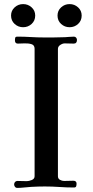

<svg xmlns="http://www.w3.org/2000/svg" viewBox="-20 -915 453 938"><path d="M356 -720Q356 -702 340 -702Q329 -702 318 -702.5Q307 -703 296 -703Q286 -703 274.5 -695.5Q263 -688 263 -676V-54Q263 -42 273 -36.5Q283 -31 293 -31Q304 -31 315.5 -31.5Q327 -32 338 -32Q354 -32 354 -18Q354 -10 352 -4.5Q350 1 341 1Q306 1 270.5 -1.5Q235 -4 199 -4Q183 -4 166 -3.5Q149 -3 132 -2Q115 -1 97.5 1Q80 3 63 3Q57 3 53 -2.5Q49 -8 49 -14Q49 -21 53.5 -26Q58 -31 65 -31Q76 -31 87.5 -30.5Q99 -30 111 -30Q121 -30 135 -35.5Q149 -41 149 -54V-677Q149 -695 133 -699.5Q117 -704 97.5 -703Q78 -702 67 -702Q53 -702 53 -718Q53 -726 54.5 -731Q56 -736 66 -736Q98 -736 130.5 -734Q163 -732 195 -732Q218 -732 240.5 -732Q263 -732 285 -733Q299 -733 313.5 -734.5Q328 -736 341 -736Q348 -736 352 -731Q356 -726 356 -720ZM152 -839Q152 -814 134.5 -798Q117 -782 93 -782Q69 -782 51.5 -798Q34 -814 34 -839Q34 -863 51.5 -879Q69 -895 93 -895Q117 -895 134.5 -879Q152 -863 152 -839ZM379 -839Q379 -814 361.5 -798Q344 -782 320 -782Q296 -782 278.5 -798Q261 -814 261 -839Q261 -863 278.5 -879Q296 -895 320 -895Q344 -895 361.5 -879Q379 -863 379 -839Z"/></svg>

Font: Kaisei Opti Medium
Style: Regular
Weight: 500
Designer: Font-Kai, 金井和夫
Foundry: KAZUO KANAI
Version: Version 5.003